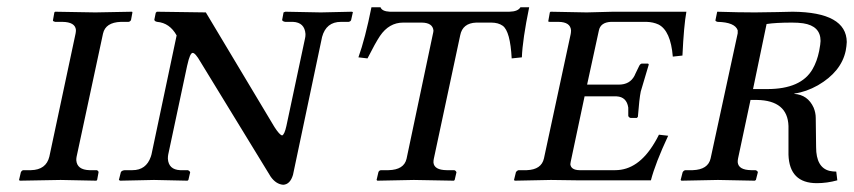

<svg xmlns="http://www.w3.org/2000/svg" viewBox="-20 -494 2340 526"><path d="M262.2 -401.9 189.9 -64.9Q189 -61 189 -55.2Q190.9 -28.8 225.1 -27.8H245.1Q250 -25.9 250 -22L246.1 -1L244.1 1Q243.2 1 146 -1Q146 -1 34.2 1L32.2 -1L37.1 -22Q39.6 -27.3 43.9 -27.8H64.9Q106.4 -28.8 115.2 -64.9L187 -401.9Q188 -406.7 188 -412.1Q186 -433.6 150.9 -434.1H130.9Q125 -435.5 125 -438L128.9 -460L130.9 -461.9Q131.8 -461.9 241.2 -460Q241.2 -460 341.8 -461.9L342.8 -460L338.9 -439Q336.4 -434.6 332 -434.1H311Q269 -432.6 262.2 -401.9Z M861.8 -390.1 782.7 -15.1Q774.9 11.2 755.9 12.2Q736.3 10.7 721.7 -9.8L528.8 -325.2Q515.1 -349.1 507.8 -349.1Q500.5 -349.1 493.2 -315.9Q492.7 -314.5 492.7 -314L440.9 -70.8Q439.9 -65.9 439.9 -59.1Q441.9 -29.3 473.6 -27.8H494.6Q499.5 -25.9 501 -22L496.1 -1L493.7 1Q492.7 1 401.9 -1L309.1 1L305.7 -1L311 -22Q313 -26.9 321.8 -27.8H342.8Q380.4 -27.8 393.1 -64.5Q394 -68.4 395 -70.8L463.9 -397Q444.8 -431.2 410.6 -434.1Q403.3 -435.5 402.8 -439.9L406.7 -459L409.7 -461.9L543.9 -460L731.9 -146Q746.1 -124 752.9 -123Q759.3 -125 764.6 -148.9L815.9 -390.1Q816.9 -394 816.9 -400.9Q814.5 -432.6 782.7 -434.1H761.7Q754.4 -435.1 752.9 -439L756.8 -460L761.7 -461.9Q762.7 -461.9 858.9 -460L943.8 -461.9L946.8 -460.9L941.9 -439Q940.4 -435.1 935.1 -434.1H914.1Q873.5 -434.1 862.3 -392.6Q861.8 -391.1 861.8 -390.1Z M1325.7 -432.1H1284.7Q1247.1 -430.7 1240.7 -397L1168.5 -59.1Q1167.5 -55.2 1167.5 -48.8Q1169.4 -28.3 1203.6 -27.8H1224.6Q1229 -26.4 1230.5 -22L1225.6 -1L1223.6 1Q1222.7 1 1113.8 -1Q1113.8 -1 1013.7 1L1011.7 -1L1016.6 -22Q1018.1 -26.9 1023.4 -27.8H1044.4Q1086.9 -28.8 1093.8 -59.1L1165.5 -398.9Q1167.5 -407.2 1167.5 -410.2Q1165.5 -431.6 1135.7 -432.1H1084.5Q1045.9 -432.1 1021 -395.5Q1008.3 -376.5 986.8 -334L961.9 -336.9Q980.5 -388.7 997.6 -474.1H1022.5Q1026.4 -462.9 1047.9 -461.9H1375.5Q1398.9 -462.4 1405.8 -474.1H1429.7Q1411.6 -385.7 1409.7 -336.9L1381.8 -334Q1377.9 -408.2 1357.4 -423.3Q1345.2 -432.1 1325.7 -432.1Z M1860.4 -461.9Q1853.5 -424.3 1849.6 -341.8L1823.2 -338.9Q1817.4 -409.7 1784.2 -426.8Q1769.5 -433.6 1751.5 -434.1H1653.3Q1625 -432.6 1620.6 -410.2L1588.4 -262.2H1675.3Q1705.6 -262.2 1718.3 -286.6Q1719.7 -290 1721.2 -293L1731.4 -314Q1734.4 -319.3 1738.3 -319.8H1755.4Q1757.3 -318.4 1757.3 -316.9Q1736.3 -247.6 1735.4 -243.2Q1731.4 -224.1 1727.5 -173.8L1724.6 -170.9H1707.5Q1702.1 -172.4 1701.2 -176.8V-199.2Q1696.8 -228.5 1669.4 -230H1581.5L1543.5 -50.8Q1543.5 -49.8 1543 -47.4Q1542.5 -44.9 1542.5 -43.9Q1544.4 -28.3 1567.4 -27.8H1665.5Q1728.5 -27.8 1772.9 -102.5Q1779.3 -112.8 1785.2 -125L1810.5 -122.1Q1775.4 -46.9 1763.2 0H1561.5L1489.3 -1L1390.1 1L1388.2 -1L1393.6 -22.9Q1397.5 -27.3 1400.4 -27.8H1423.3Q1463.4 -29.3 1470.2 -60.1L1543.5 -400.9Q1544.4 -405.8 1544.4 -411.1Q1542.5 -433.6 1510.3 -434.1H1486.3Q1482.9 -434.1 1481.9 -435.5Q1481.9 -437 1482.4 -438L1486.3 -460L1488.3 -461.9L1587.4 -460L1660.2 -461.9Z M2224.1 -354Q2228 -374.5 2228 -381.8Q2228 -422.9 2180.2 -430.2Q2166.5 -432.1 2149.9 -432.1Q2105 -432.1 2080.1 -428.2L2043 -250H2082Q2174.8 -250 2206.1 -304.7Q2218.3 -325.7 2224.1 -354ZM1926.8 -60.1 2001 -402.8V-411.1Q1993.2 -433.1 1945.8 -434.1Q1940.9 -435.1 1939.9 -438L1944.8 -461.9Q2004.9 -460 2047.9 -460Q2066.4 -460 2108.4 -460.9Q2140.6 -461.9 2151.9 -461.9Q2298.8 -460.4 2299.8 -378.9Q2299.3 -367.7 2296.9 -355Q2284.7 -297.4 2220.7 -260.3Q2188.5 -242.2 2156.7 -237.8L2155.8 -236.8Q2192.9 -234.4 2209 -199.2Q2214.8 -185.1 2214.8 -170.9L2215.8 -90.8Q2215.8 -35.2 2252.4 -25.9Q2261.7 -23.9 2271 -23.9L2273.9 0Q2245.6 7.8 2217.8 7.8Q2142.6 7.8 2140.1 -70.3Q2140.1 -76.2 2140.1 -83V-148.9Q2137.7 -218.8 2053.7 -220.2H2036.1L2002 -60.1Q2001 -55.2 2001 -49.8Q2002.9 -28.3 2038.1 -27.8H2049.8Q2055.7 -25.9 2056.2 -22L2050.8 -1L2047.9 1Q2046.9 1 1946.8 -1L1846.7 1L1844.7 -1L1850.1 -22Q1853 -27.3 1857.9 -27.8H1877.9Q1919.9 -29.3 1926.8 -60.1Z"/></svg>

Font: Linux Libertine Capitals O
Style: Bold Italic Samll Caps
Weight: 400
Italic angle: -12°
Designer: Philipp H. Poll
Foundry: Philipp H. Poll
Version: Version 5.0.4